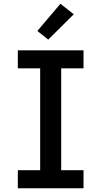

<svg xmlns="http://www.w3.org/2000/svg" viewBox="-20 -1003 540 1023"><path d="M75 0V-96H194V-639H75V-735H425V-639H306V-96H425V0ZM237 -792 179 -838 302 -983 373 -927Z"/></svg>

Font: Iosevka Term
Style: Bold
Weight: 700
Monospace: yes
Designer: Belleve Invis
Foundry: Belleve Invis
Version: Version 30.0.1